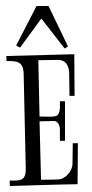

<svg xmlns="http://www.w3.org/2000/svg" viewBox="-20 -736 306 641"><path d="M108 -535C130 -535 151 -536 173 -536C202 -536 211 -514 211 -489L212 -416H229L228 -555L1 -549L2 -532C38 -533 58 -530 59 -489L66 -174V-171C66 -131 46 -133 12 -133L13 -115C88 -117 164 -120 239 -121L240 -258H223L222 -189C222 -166 199 -138 175 -137C156 -136 137 -136 117 -136L112 -331L161 -332C174 -332 180 -315 180 -304V-266H197V-398H180C182 -337 171 -347 112 -347ZM142 -716H102L34 -584L47 -577L118 -674L196 -574L207 -581Z"/></svg>

Font: Bigelow Rules
Style: Regular
Weight: 400
Designer: Astigmatic (AOETI)
Foundry: Astigmatic (AOETI)
Version: Version 1.000